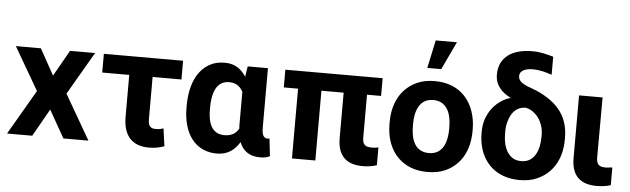

<svg xmlns="http://www.w3.org/2000/svg" viewBox="-49 -963 3787 1154"><g transform="rotate(5 1844.5 -386.0)"><path d="M20 0H172L266 -166L360 0H511L355 -270L505 -528H354L265 -371L178 -528H27L177 -270Z M558 -415H721V-162C721 -52 772 10 877 10C915 10 941 3 969 -6L954 -113C937 -107 928 -105 906 -105C872 -105 862 -125 862 -160V-415H1036V-528H558Z M1081 -250C1081 -212 1085 -177 1094 -145C1118 -58 1179 10 1287 10C1356 10 1395 -26 1423 -71C1442 -22 1480 10 1545 10C1571 10 1587 8 1606 -2L1594 -108C1591 -106 1588 -106 1583 -106C1552 -106 1548 -138 1548 -171V-528H1426L1416 -465C1389 -506 1352 -538 1288 -538C1254 -538 1225 -532 1199 -518C1120 -476 1081 -382 1081 -260ZM1222 -250V-260C1222 -341 1242 -424 1323 -424C1367 -424 1391 -403 1407 -373V-171C1407 -164 1408 -158 1408 -151C1392 -122 1366 -104 1322 -104C1244 -104 1222 -172 1222 -250Z M1653 -421H1739V0H1880V-421H2014V-147C2014 -44 2064 9 2166 9C2200 9 2226 4 2251 -4V-111C2240 -108 2225 -107 2210 -107C2170 -107 2155 -122 2155 -162V-421H2240V-528H1653Z M2305 -259C2305 -220 2310 -185 2321 -152C2353 -58 2431 10 2556 10C2596 10 2632 4 2663 -10C2751 -49 2806 -134 2806 -259V-269C2806 -308 2800 -343 2789 -376C2757 -470 2680 -538 2555 -538C2515 -538 2480 -532 2449 -518C2361 -479 2305 -394 2305 -269ZM2446 -259V-269C2446 -351 2473 -424 2555 -424C2637 -424 2665 -352 2665 -269V-259C2665 -176 2638 -104 2556 -104C2472 -104 2446 -175 2446 -259ZM2502 -613H2586L2666 -782H2538Z M2861 -249C2861 -212 2867 -178 2878 -146C2911 -54 2989 10 3113 10C3152 10 3187 4 3218 -10C3305 -48 3363 -132 3363 -256V-266C3363 -335 3344 -392 3305 -438C3266 -484 3209 -520 3134 -547C3117 -553 3103 -558 3093 -564C3074 -574 3056 -588 3056 -613C3056 -648 3095 -660 3135 -660C3179 -660 3217 -648 3250 -637V-746C3209 -757 3174 -768 3122 -768C3010 -768 2922 -721 2922 -610C2922 -543 2966 -503 3014 -479L3015 -476C2994 -471 2975 -461 2956 -448C2903 -411 2861 -347 2861 -259ZM3002 -262V-272C3002 -293 3004 -312 3009 -330C3022 -380 3051 -426 3113 -426C3130 -423 3144 -416 3158 -406C3194 -380 3222 -332 3222 -272V-262C3222 -181 3194 -104 3113 -104C3094 -104 3077 -108 3063 -116C3021 -141 3002 -195 3002 -262Z M3425 -150C3425 -47 3475 5 3577 5C3611 5 3637 1 3662 -7V-114L3644 -112C3637 -111 3630 -110 3621 -110C3582 -110 3566 -125 3566 -165L3567 -528H3425Z"/></g></svg>

Font: Asimov Pro
Style: Bd
Weight: 700
Designer: Google
Version: Version 2.000980; 2014